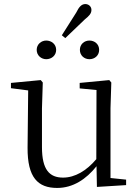

<svg xmlns="http://www.w3.org/2000/svg" viewBox="-20 -913 688 947"><path d="M208 -621C234 -621 257 -639 257 -667C257 -695 234 -713 208 -713C184 -713 161 -695 161 -667C161 -639 184 -621 208 -621ZM285 -739 302 -725 398 -817C419 -834 431 -846 431 -864C431 -882 416 -893 401 -893C383 -893 370 -880 356 -851ZM421 -621C447 -621 469 -639 469 -667C469 -695 447 -713 421 -713C396 -713 374 -695 374 -667C374 -639 396 -621 421 -621ZM458 9 602 0V-27L525 -35V-379L529 -506L519 -518L373 -504V-477L456 -469L455 -128C407 -71 350 -37 291 -37C224 -37 187 -76 187 -187V-379L191 -506L181 -518L34 -504V-478L119 -467L116 -185C115 -37 167 14 262 14C340 14 405 -29 456 -93Z"/></svg>

Font: Noto Serif HK Light
Style: Regular
Weight: 300
Designer: Ryoko NISHIZUKA 西塚涼子 (kana & ideographs); Frank Grießhammer (Latin, Greek & Cyrillic); Wenlong ZHANG 张文龙 (bopomofo); San
Foundry: Adobe
Version: Version 2.001;hotconv 1.1.0;makeotfexe 2.6.0